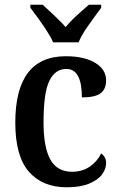

<svg xmlns="http://www.w3.org/2000/svg" viewBox="-20 -786 506 816"><path d="M45 -265Q45 -547 260 -547Q338 -547 384.5 -519Q431 -491 431 -444Q431 -408 408 -390Q385 -372 328 -372Q328 -493 262 -493Q214 -493 189.5 -442Q165 -391 165 -266Q165 -160 194 -108Q223 -56 286 -56Q329 -56 361 -77.5Q393 -99 410 -134Q431 -119 431 -93Q431 -68 413.5 -44.5Q396 -21 358.5 -5.5Q321 10 264 10Q161 10 103 -56Q45 -122 45 -265ZM109 -753V-766H161Q234 -700 259 -671Q282 -699 317 -730Q352 -761 358 -766H410V-753Q370 -699 348 -667Q326 -635 314 -606H206Q185 -654 109 -753Z"/></svg>

Font: Noto Serif NarrowSemiBold
Style: Regular
Weight: 600
Width: 4
Designer: Monotype Design Team
Foundry: Monotype Imaging Inc.
Version: Version 1.001